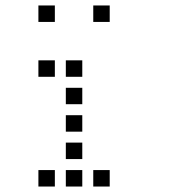

<svg xmlns="http://www.w3.org/2000/svg" viewBox="-20 -700 640 700"><path d="M121 -680Q120 -680 120 -680Q120 -680 120 -679V-621Q120 -620 120 -620Q120 -620 121 -620H179Q180 -620 180 -620Q180 -620 180 -621V-679Q180 -680 180 -680Q180 -680 179 -680ZM321 -680Q320 -680 320 -680Q320 -680 320 -679V-621Q320 -620 320 -620Q320 -620 321 -620H379Q380 -620 380 -620Q380 -620 380 -621V-679Q380 -680 380 -680Q380 -680 379 -680ZM121 -480Q120 -480 120 -480Q120 -480 120 -479V-421Q120 -420 120 -420Q120 -420 121 -420H179Q180 -420 180 -420Q180 -420 180 -421V-479Q180 -480 180 -480Q180 -480 179 -480ZM221 -480Q220 -480 220 -480Q220 -480 220 -479V-421Q220 -420 220 -420Q220 -420 221 -420H279Q280 -420 280 -420Q280 -420 280 -421V-479Q280 -480 280 -480Q280 -480 279 -480ZM221 -380Q220 -380 220 -380Q220 -380 220 -379V-321Q220 -320 220 -320Q220 -320 221 -320H279Q280 -320 280 -320Q280 -320 280 -321V-379Q280 -380 280 -380Q280 -380 279 -380ZM221 -280Q220 -280 220 -280Q220 -280 220 -279V-221Q220 -220 220 -220Q220 -220 221 -220H279Q280 -220 280 -220Q280 -220 280 -221V-279Q280 -280 280 -280Q280 -280 279 -280ZM221 -180Q220 -180 220 -180Q220 -180 220 -179V-121Q220 -120 220 -120Q220 -120 221 -120H279Q280 -120 280 -120Q280 -120 280 -121V-179Q280 -180 280 -180Q280 -180 279 -180ZM121 -80Q120 -80 120 -80Q120 -80 120 -79V-21Q120 -20 120 -20Q120 -20 121 -20H179Q180 -20 180 -20Q180 -20 180 -21V-79Q180 -80 180 -80Q180 -80 179 -80ZM221 -80Q220 -80 220 -80Q220 -80 220 -79V-21Q220 -20 220 -20Q220 -20 221 -20H279Q280 -20 280 -20Q280 -20 280 -21V-79Q280 -80 280 -80Q280 -80 279 -80ZM321 -80Q320 -80 320 -80Q320 -80 320 -79V-21Q320 -20 320 -20Q320 -20 321 -20H379Q380 -20 380 -20Q380 -20 380 -21V-79Q380 -80 380 -80Q380 -80 379 -80Z"/></svg>

Font: Doto Medium
Style: Regular
Weight: 500
Monospace: yes
Version: Version 1.000